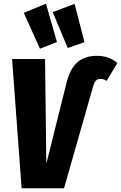

<svg xmlns="http://www.w3.org/2000/svg" viewBox="-20 -1012 651 1032"><path d="M227.1 -992.2 286.1 -786.1 194.8 -750 107.9 -942.9ZM380.9 -991.2 434.1 -785.2 344.2 -753.9 263.2 -946.8ZM96.2 0 44.9 -694.8H222.2L229 -131.8L335.9 -560.1Q355 -641.6 395.3 -676.8Q435.5 -711.9 502 -711.9Q564.5 -711.9 610.8 -673.8L553.2 -577.1Q538.1 -587.9 520 -587.9Q505.4 -587.9 496.1 -579.1Q486.8 -570.3 481 -549.8L324.2 0Z"/></svg>

Font: Fira Sans Compressed ExtraBold
Style: Italic
Weight: 800
Width: 3
Italic angle: -8°
Designer: Carrois Corporate & Edenspiekermann AG
Foundry: Carrois Corporate GbR & Edenspiekermann AG
Version: Version 4.203;PS 004.203;hotconv 1.0.88;makeotf.lib2.5.64775